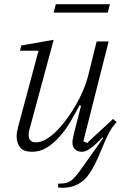

<svg xmlns="http://www.w3.org/2000/svg" viewBox="-20 -709 592 912"><path d="M277 183Q270 183 265.5 182.5Q261 182 256 181V163H266Q304 163 325 143Q346 123 369 89L470 -53L466 -56Q428 -16 406.5 -2Q385 12 370 12Q348 12 336 0Q324 -12 324 -32Q324 -40 326.5 -52.5Q329 -65 331 -74L365 -207L358 -209Q339 -173 316 -133.5Q293 -94 265 -62Q237 -30 204 -9Q171 12 132 12Q93 12 76 -8.5Q59 -29 59 -61Q59 -72 61 -83Q63 -94 66 -106L163 -468H75L81 -493L235 -520L120 -94Q116 -81 116 -68Q116 -33 151 -33Q174 -33 199 -47.5Q224 -62 250 -88Q272 -110 295 -141Q318 -172 338.5 -207Q359 -242 375 -280Q391 -318 400 -354L439 -512H496L376 -38L394 -30L517 -144L534 -129Q510 -103 495.5 -74Q481 -45 466 -8Q443 49 423 85.5Q403 122 385 140Q342 183 277 183ZM245 -689H502L492 -649H235Z"/></svg>

Font: IBM Plex Serif Light
Style: Italic
Weight: 300
Italic angle: -14°
Designer: Mike Abbink, Paul van der Laan, Pieter van Rosmalen
Foundry: Bold Monday
Version: Version 3.001